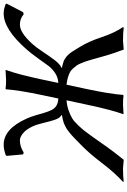

<svg xmlns="http://www.w3.org/2000/svg" viewBox="158 -856 702 1059"><g transform="rotate(-90 509.5 -327.0)"><path d="M284.7 -168.9Q276.4 -157.7 258.5 -131.8Q240.7 -106 229.7 -90.8Q218.8 -75.7 199 -49.3Q179.2 -22.9 157.2 3.9Q114.3 0 110.8 0Q64 0 37.1 3.9L35.2 0Q85.9 -45.9 140.6 -117.9Q195.3 -189.9 244.6 -236.8Q249 -241.2 262 -253.7Q274.9 -266.1 278.3 -269.5Q281.7 -272.9 292.5 -282.7Q303.2 -292.5 306.9 -294.9Q310.5 -297.4 319.8 -304.7Q329.1 -312 334.2 -314.2Q339.4 -316.4 348.4 -321.3Q357.4 -326.2 365 -328.1Q372.6 -330.1 382.3 -332.8Q392.1 -335.4 402.8 -336.9L403.3 -339.8Q387.2 -348.6 378.2 -375.2Q369.1 -401.9 360.1 -440.4Q351.1 -479 339.8 -502Q323.2 -535.6 302.7 -552.2Q282.2 -568.8 263.7 -568.8Q230.5 -568.8 197.3 -547.9L187 -550.8L178.7 -642.1L184.6 -647.9Q189.9 -649.4 197.8 -651.6Q205.6 -653.8 208.7 -654.5Q211.9 -655.3 217.3 -656.2Q222.7 -657.2 228 -657.7Q233.4 -658.2 240.7 -658.2Q327.6 -658.2 384.8 -530.8Q394.5 -508.8 403.1 -480Q411.6 -451.2 417 -432.4Q422.4 -413.6 431.2 -395.3Q439.9 -377 455.6 -367.4Q471.2 -357.9 495.1 -356.9L513.7 -444.8Q541 -574.2 545.9 -645L548.8 -647.9Q565.4 -645 599.1 -645L651.9 -647.9L652.3 -645Q627.9 -578.6 599.6 -444.8L581.1 -356.9Q610.8 -357.9 635.5 -374.5Q660.2 -391.1 675.3 -411.4Q690.4 -431.6 716.8 -468.8Q743.2 -505.9 765.1 -530.8Q876 -657.7 962.9 -658.2Q970.7 -658.2 975.8 -657.7Q981 -657.2 985.8 -656.2Q990.7 -655.3 993.4 -654.5Q996.1 -653.8 1002.9 -651.6Q1009.8 -649.4 1014.6 -647.9L1018.6 -642.1L971.2 -550.8L959.5 -547.9Q935.5 -568.8 901.9 -568.8Q859.4 -568.8 797.9 -502Q776.9 -479 751.5 -440.4Q726.1 -401.9 705.6 -375.2Q685.1 -348.6 665.5 -339.8L664.6 -336.9Q674.3 -335 683.1 -332.5Q691.9 -330.1 698.5 -328.1Q705.1 -326.2 712.2 -321.3Q719.2 -316.4 723.1 -314.2Q727.1 -312 733.6 -304.7Q740.2 -297.4 742.7 -295.2Q745.1 -293 752 -282.5Q758.8 -272 760.3 -269.5Q761.7 -267.1 770 -253.9Q778.3 -240.7 780.3 -236.8Q809.6 -189.9 833.5 -117.9Q857.4 -45.9 889.2 0L885.3 3.9Q859.9 0 813 0Q810.1 0 765.1 3.9Q754.9 -22.9 746.1 -49.3Q737.3 -75.7 732.9 -90.8Q728.5 -106 721.2 -132.1Q713.9 -158.2 710.9 -168.9Q704.6 -190.9 701.2 -201.2Q697.8 -211.4 690.7 -229Q683.6 -246.6 677.5 -255.1Q671.4 -263.7 660.9 -275.6Q650.4 -287.6 638.4 -293.5Q626.5 -299.3 609.4 -304.4Q592.3 -309.6 571.3 -311.5L547.4 -200.2Q520 -70.8 515.1 0L512.2 2.9Q495.6 0 461.9 0L409.2 2.9V0Q433.6 -67.9 461.4 -200.2L485.4 -311.5Q455.1 -309.1 429.4 -300Q403.8 -291 386.7 -280.8Q369.6 -270.5 349.1 -249Q328.6 -227.5 317.6 -213.4Q306.6 -199.2 284.7 -168.9Z"/></g></svg>

Font: Linux Biolinum
Style: Italic
Weight: 400
Italic angle: -12°
Designer: Philipp H. Poll
Foundry: Philipp H. Poll
Version: Version 1.1.3 ; ttfautohint (v0.9)